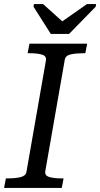

<svg xmlns="http://www.w3.org/2000/svg" viewBox="-30 -925 493 945"><path d="M220 -758H310L441 -892L443 -905H398L271 -816H281L182 -905H137L135 -892ZM100 -78 196 -627Q200 -649 177 -656Q154 -663 117 -663H106L115 -710H399L390 -663H379Q345 -663 319 -657.5Q293 -652 289 -632L193 -83Q189 -61 212 -54Q235 -47 272 -47H283L274 0H-10L-1 -47H10Q45 -47 70.5 -53Q96 -59 100 -78Z"/></svg>

Font: Roboto Serif 20pt
Style: Italic
Weight: 400
Italic angle: -10°
Designer: Greg Gazdowicz
Foundry: Commercial Type
Version: Version 1.008